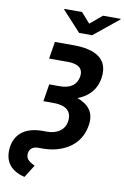

<svg xmlns="http://www.w3.org/2000/svg" viewBox="-119 -1007 836 1292"><g transform="rotate(10 298.5 -361.0)"><path d="M13 37C-1 144 56 198 144 219L198 133C170 118 132 102 139 57C144 25 167 10 202 10H230C267 10 302 5 333 -4C421 -30 493 -90 510 -199C525 -292 474 -340 403 -365C471 -391 525 -439 539 -525C561 -664 457 -711 316 -711H188L169 -594H297C362 -594 405 -571 396 -512C386 -449 338 -423 273 -423H200L181 -305H251C331 -305 380 -273 368 -197C358 -136 303 -107 241 -107H211C108 -107 29 -66 13 37ZM211 -937 338 -799H427L596 -936L597 -941H476L394 -872L333 -941H212Z"/></g></svg>

Font: Asimov Pro
Style: BdObl
Weight: 700
Designer: Google
Version: Version 2.000980; 2014